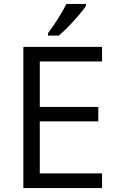

<svg xmlns="http://www.w3.org/2000/svg" viewBox="-20 -951 596 971"><path d="M496.1 0H98.1V-713.9H496.1V-640.1H181.2V-410.2H477.1V-336.9H181.2V-74.2H496.1ZM222.7 -783.2Q246.1 -813.5 273.2 -856.4Q300.3 -899.4 315.9 -931.2H414.6V-920.9Q393.1 -889.2 350.6 -842.8Q308.1 -796.4 276.9 -771H222.7Z"/></svg>

Font: CAA NEO Sans
Style: Regular
Weight: 400
Version: Version 1.10